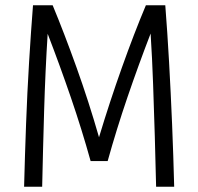

<svg xmlns="http://www.w3.org/2000/svg" viewBox="-20 -713 757 733"><path d="M72 0Q75 -118 79.5 -239Q84 -360 91 -475.5Q98 -591 106 -693H181Q225 -587 272 -456Q319 -325 358 -189Q399 -325 445.5 -455.5Q492 -586 537 -693H611Q619 -591 625.5 -475.5Q632 -360 637 -239Q642 -118 645 0H576Q574 -93 571 -192.5Q568 -292 564.5 -391.5Q561 -491 555 -585Q508 -463 466.5 -341.5Q425 -220 391 -98H326Q292 -220 250.5 -341Q209 -462 162 -584Q153 -444 148.5 -291.5Q144 -139 141 0Z"/></svg>

Font: Ubuntu Sans Condensed
Style: Regular
Weight: 400
Width: 3
Designer: Dalton Maag Ltd
Foundry: Dalton Maag Ltd
Version: Version 1.006; ttfautohint (v1.8.4.7-5d5b)